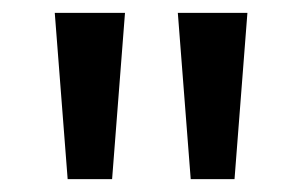

<svg xmlns="http://www.w3.org/2000/svg" viewBox="-20 -734 469 298"><path d="M174 -714H65L85 -456H154ZM364 -714H256L276 -456H344Z"/></svg>

Font: Noto Sans Balinese Medium
Style: Regular
Weight: 500
Designer: Aditya Bayu, David Williams
Foundry: David Williams
Version: Version 2.005